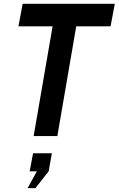

<svg xmlns="http://www.w3.org/2000/svg" viewBox="-20 -720 628 1016"><path d="M158 0 261.5 -599H386.5L283.5 0ZM77.5 -580.5 100 -700H587.5L565 -580.5ZM167.5 275.5H126L175 186.5H137L155 91H254.5L237.5 186.5Z"/></svg>

Font: Cabin
Style: Bold Italic
Weight: 700
Width: 4
Italic angle: -10°
Designer: Pablo Impallari
Foundry: Pablo Impallari. http://www.impallari.com Igino Marini. http://www.ikern.com
Version: Version 3.001